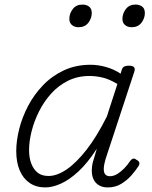

<svg xmlns="http://www.w3.org/2000/svg" viewBox="-20 -802 663 839"><path d="M178 17Q138 17 109.5 -2.5Q81 -22 66 -57.5Q51 -93 51 -142Q51 -187 64 -238.5Q77 -290 103 -339.5Q129 -389 168.5 -430Q208 -471 260 -495Q312 -519 376 -519Q409 -519 444 -509Q479 -499 507 -480L512 -497Q516 -508 523 -511.5Q530 -515 543 -515Q561 -515 566 -508Q571 -501 567 -489L441 -106Q434 -82 433.5 -65Q433 -48 440 -40Q447 -32 460 -32Q477 -32 493 -42Q509 -52 523.5 -67Q538 -82 549 -99Q554 -106 560.5 -108.5Q567 -111 576 -104Q588 -98 589 -90.5Q590 -83 585 -76Q573 -57 554 -35.5Q535 -14 509.5 1.5Q484 17 451 17Q429 17 414 8.5Q399 0 391 -14Q383 -28 381.5 -47.5Q380 -67 385 -91Q389 -106 394 -121Q399 -136 403 -152Q363 -90 323 -53Q283 -16 246 0.5Q209 17 178 17ZM107 -146Q107 -112 117 -86.5Q127 -61 145 -47Q163 -33 192 -33Q229 -33 271 -61.5Q313 -90 358 -147.5Q403 -205 447 -293L493 -435Q458 -456 428.5 -463Q399 -470 371 -470Q319 -470 277 -449Q235 -428 203.5 -393Q172 -358 150.5 -315Q129 -272 118 -228Q107 -184 107 -146ZM323 -683Q306 -683 294.5 -692.5Q283 -702 283 -719Q283 -743 298 -762.5Q313 -782 340 -782Q358 -782 369.5 -773Q381 -764 381 -745Q381 -722 366 -702.5Q351 -683 323 -683ZM555 -683Q538 -683 526.5 -692.5Q515 -702 515 -719Q515 -743 530 -762.5Q545 -782 572 -782Q590 -782 601.5 -773Q613 -764 613 -745Q613 -722 598 -702.5Q583 -683 555 -683Z"/></svg>

Font: Playwrite CU ExtraLight
Style: Regular
Weight: 250
Designer: Veronika Burian, José Scaglione
Foundry: TypeTogether
Version: Version 1.002